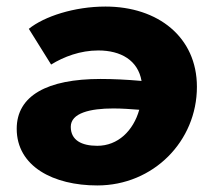

<svg xmlns="http://www.w3.org/2000/svg" viewBox="-20 -555 652 586"><path d="M302 -535C207 -535 115 -505 68 -467L136 -358C175 -382 225 -401 280 -401C349 -401 401 -371 412 -308C367 -312 325 -314 287 -314C124 -314 31 -263 31 -162C31 -47 143 11 277 11C448 11 581 -124 581 -290C581 -442 462 -535 302 -535ZM196 -168C196 -210 255 -224 326 -224C352 -224 379 -222 405 -220C387 -156 340 -110 277 -110C229 -110 196 -127 196 -168Z"/></svg>

Font: Fixel Display ExtraBold
Style: Italic
Weight: 800
Italic angle: -10°
Designer: AlfaBravo + MacPaw
Foundry: Kyrylo Tkachov, Marchela Mozhyna, Serhii Makarenko, Maria Weinstein, Zakhar Kryvoshyya
Version: Version 1.210;Glyphs 3.2 (3217)